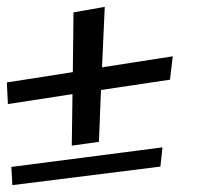

<svg xmlns="http://www.w3.org/2000/svg" viewBox="-90 -502 610 559"><path d="M215 -482 124 -466 122 -292 -70 -262 -67 -199 121 -228 119 -78 198 -89 204 -240 405 -270 413 -338 207 -306ZM377 -17 383 -73 -57 -16 -54 37Z"/></svg>

Font: Gamestation Warped
Style: Regular
Weight: 400
Designer: Jonas Hecksher
Foundry: Jonas Hecksher, Playtypeª, e-types AS
Version: Version 1.003